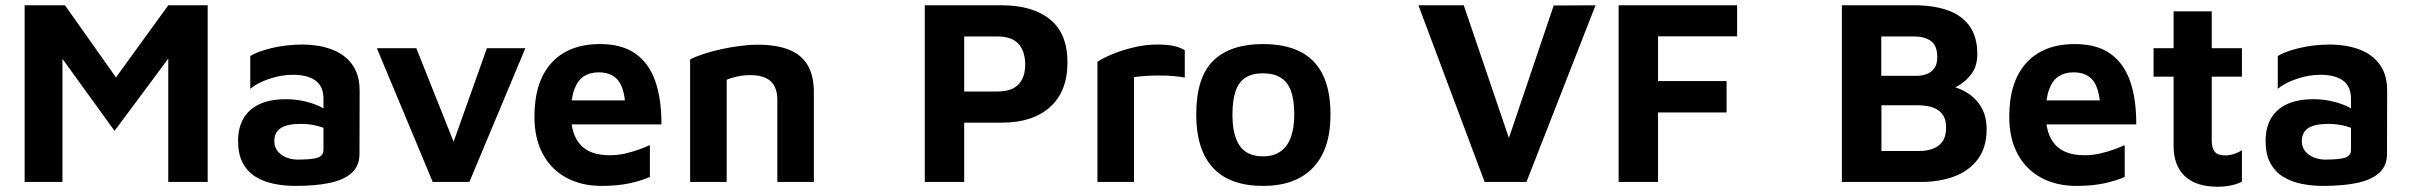

<svg xmlns="http://www.w3.org/2000/svg" viewBox="-20 -687 9102 725"><path d="M73 0V-667H225.4L456.8 -339.6L374.8 -335.2L615.4 -667H764.2V0H615.4V-551.8L646.8 -508L412.6 -192.8L182.6 -510.8L215.8 -537V0Z M1096.8 15Q1052.4 15 1013.2 6.8Q974 -1.4 943.7 -20.5Q913.4 -39.6 896.2 -72.4Q879 -105.2 879 -155Q879 -204.4 899.2 -239.5Q919.4 -274.6 959.4 -293.5Q999.4 -312.4 1060 -312.4Q1094.6 -312.4 1126.3 -305.4Q1158 -298.4 1183.3 -287Q1208.6 -275.6 1224 -261.8L1231.4 -190.4Q1210.8 -202.8 1180.5 -211Q1150.2 -219.2 1115.6 -219.2Q1064.6 -219.2 1040.2 -203.3Q1015.8 -187.4 1015.8 -154Q1015.8 -131.6 1028.5 -116.1Q1041.2 -100.6 1061.3 -92.5Q1081.4 -84.4 1103.6 -84.4Q1156.6 -84.4 1179 -91.5Q1201.4 -98.6 1201.4 -121.8V-313.6Q1201.4 -361.4 1171 -383Q1140.6 -404.6 1086 -404.6Q1042.4 -404.6 997.4 -389.5Q952.4 -374.4 925 -351.8V-475.4Q950.6 -492 1005.3 -505.4Q1060 -518.8 1125.2 -518.8Q1149.8 -518.8 1178.7 -514.4Q1207.6 -510 1235.6 -499.3Q1263.6 -488.6 1286.9 -468.8Q1310.2 -449 1324.1 -418.7Q1338 -388.4 1338 -344.4L1337.4 -105.4Q1337.4 -60.8 1308 -34.2Q1278.6 -7.6 1224.8 3.7Q1171 15 1096.8 15Z M1614 0 1403 -505H1552L1710.2 -108.2L1676.8 -106.6L1818.6 -505H1963.8L1752.4 0Z M2251.8 15Q2175.6 15 2118.4 -16Q2061.2 -47 2029.6 -105.7Q1998 -164.4 1998 -246.4Q1998 -378.4 2062.5 -449.5Q2127 -520.6 2245.8 -520.6Q2328.8 -520.6 2379.8 -484.3Q2430.8 -448 2454.4 -380.4Q2478 -312.8 2477.6 -217.2H2089.8L2077.4 -307.8H2365.2L2342.6 -266.6Q2340.8 -346.4 2316.6 -380.1Q2292.4 -413.8 2240.4 -413.8Q2208.4 -413.8 2185.1 -399.1Q2161.8 -384.4 2148.8 -350.1Q2135.8 -315.8 2135.8 -256.2Q2135.8 -180.8 2171.4 -140.8Q2207 -100.8 2282.8 -100.8Q2311.6 -100.8 2340.1 -107.2Q2368.6 -113.6 2392.6 -122.4Q2416.6 -131.2 2434 -139V-18.8Q2398.6 -3.6 2354.2 5.7Q2309.8 15 2251.8 15Z M2586 -462.6Q2605.2 -472.8 2635.5 -482.9Q2665.8 -493 2701.3 -500.8Q2736.8 -508.6 2773 -513.4Q2809.2 -518.2 2840.8 -518.2Q2909.6 -518.2 2956.8 -500.3Q3004 -482.4 3028.6 -442.9Q3053.2 -403.4 3053.2 -338.2V0H2915.2V-311.8Q2915.2 -331 2910.1 -347.7Q2905 -364.4 2893.5 -376.9Q2882 -389.4 2861.9 -396.4Q2841.8 -403.4 2811.8 -403.4Q2788 -403.4 2763.7 -398.1Q2739.4 -392.8 2724 -385.8V0H2586Z M3620.8 -223.8V0H3472V-667H3763Q3879.2 -667 3945 -613.7Q4010.8 -560.4 4010.8 -451.4Q4010.8 -341.8 3945 -282.8Q3879.2 -223.8 3763 -223.8ZM3620.8 -341.4H3744.4Q3774.6 -341.4 3795.2 -348.9Q3815.8 -356.4 3828 -370.6Q3840.2 -384.8 3845.7 -402.8Q3851.2 -420.8 3851.2 -442.4Q3851.2 -465.2 3845.7 -484.7Q3840.2 -504.2 3828 -519Q3815.8 -533.8 3795.2 -541.6Q3774.6 -549.4 3744.4 -549.4H3620.8Z M4124 0V-453.6Q4137.8 -464 4173.5 -479.6Q4209.2 -495.2 4256.2 -507Q4303.2 -518.8 4350.4 -518.8Q4392 -518.8 4416.2 -512.6Q4440.4 -506.4 4453.8 -497.2V-394.2Q4435 -397.8 4409.3 -399.9Q4383.6 -402 4356.4 -401.9Q4329.2 -401.8 4304.4 -400.2Q4279.6 -398.6 4262 -395.8V0Z M4749.8 15Q4623.2 15 4560.1 -53.6Q4497 -122.2 4497 -254Q4497 -394.8 4561.3 -457.7Q4625.6 -520.6 4749 -520.6Q4833.6 -520.6 4890.3 -491.7Q4947 -462.8 4975.5 -403.7Q5004 -344.6 5004 -254Q5004 -122.6 4937.9 -53.8Q4871.8 15 4749.8 15ZM4749.4 -96.6Q4789 -96.6 4815.4 -115.3Q4841.8 -134 4854.5 -169.2Q4867.2 -204.4 4867.2 -254Q4867.2 -310 4854.3 -344.5Q4841.4 -379 4814.8 -394.6Q4788.2 -410.2 4749.4 -410.2Q4708.6 -410.2 4683 -393.8Q4657.4 -377.4 4645.6 -342.7Q4633.8 -308 4633.8 -254Q4633.8 -176.2 4661.3 -136.4Q4688.8 -96.6 4749.4 -96.6Z M5586 0 5336 -667H5507.2L5702.2 -94H5653.4L5846.8 -666.2L6004.8 -667L5744 0Z M6092 0V-667H6539.4V-549.8H6240.8V-381H6499.6V-262.4H6240.8V0Z M6935 0V-667H7208.8Q7282.8 -667 7336.1 -647.6Q7389.4 -628.2 7417.9 -587.5Q7446.4 -546.8 7446.4 -483.2Q7446.4 -438.4 7425.6 -409.7Q7404.8 -381 7375.6 -363.9Q7346.4 -346.8 7321.4 -336.2L7304.4 -368.4Q7354.4 -364.8 7394.6 -344.3Q7434.8 -323.8 7458.2 -287.4Q7481.6 -251 7481.6 -199.8Q7481.6 -130.4 7448.7 -86.2Q7415.8 -42 7359.8 -21Q7303.8 0 7234.8 0ZM7084.4 -116.8H7225.8Q7253.2 -116.8 7276.6 -124.6Q7300 -132.4 7314.3 -151.8Q7328.6 -171.2 7328.6 -205.6Q7328.6 -231.2 7319.6 -247.5Q7310.6 -263.8 7295.7 -272.9Q7280.8 -282 7261.8 -285.8Q7242.8 -289.6 7222.8 -289.6H7084.4ZM7083.8 -400.8H7218.8Q7237.6 -400.8 7255.1 -407.3Q7272.6 -413.8 7283.9 -429.1Q7295.2 -444.4 7295.2 -471Q7295.2 -515.6 7270.7 -532.5Q7246.2 -549.4 7209.2 -549.4H7083.8Z M7820.8 15Q7744.6 15 7687.4 -16Q7630.2 -47 7598.6 -105.7Q7567 -164.4 7567 -246.4Q7567 -378.4 7631.5 -449.5Q7696 -520.6 7814.8 -520.6Q7897.8 -520.6 7948.8 -484.3Q7999.8 -448 8023.4 -380.4Q8047 -312.8 8046.6 -217.2H7658.8L7646.4 -307.8H7934.2L7911.6 -266.6Q7909.8 -346.4 7885.6 -380.1Q7861.4 -413.8 7809.4 -413.8Q7777.4 -413.8 7754.1 -399.1Q7730.8 -384.4 7717.8 -350.1Q7704.8 -315.8 7704.8 -256.2Q7704.8 -180.8 7740.4 -140.8Q7776 -100.8 7851.8 -100.8Q7880.6 -100.8 7909.1 -107.2Q7937.6 -113.6 7961.6 -122.4Q7985.6 -131.2 8003 -139V-18.8Q7967.6 -3.6 7923.2 5.7Q7878.8 15 7820.8 15Z M8355.2 18.2Q8272.2 18.2 8229.9 -21.8Q8187.6 -61.8 8187.6 -136.6V-397.6H8112V-505H8187.6V-644.2H8331.6V-505H8445.6V-397.6H8331.6V-156Q8331.6 -127.8 8343.1 -114Q8354.6 -100.2 8382.6 -100.2Q8398.2 -100.2 8415.8 -105.8Q8433.4 -111.4 8445.6 -120V-1Q8425 9.4 8401.1 13.8Q8377.2 18.2 8355.2 18.2Z M8752.8 15Q8708.4 15 8669.2 6.8Q8630 -1.4 8599.7 -20.5Q8569.4 -39.6 8552.2 -72.4Q8535 -105.2 8535 -155Q8535 -204.4 8555.2 -239.5Q8575.4 -274.6 8615.4 -293.5Q8655.4 -312.4 8716 -312.4Q8750.6 -312.4 8782.3 -305.4Q8814 -298.4 8839.3 -287Q8864.6 -275.6 8880 -261.8L8887.4 -190.4Q8866.8 -202.8 8836.5 -211Q8806.2 -219.2 8771.6 -219.2Q8720.6 -219.2 8696.2 -203.3Q8671.8 -187.4 8671.8 -154Q8671.8 -131.6 8684.5 -116.1Q8697.2 -100.6 8717.3 -92.5Q8737.4 -84.4 8759.6 -84.4Q8812.6 -84.4 8835 -91.5Q8857.4 -98.6 8857.4 -121.8V-313.6Q8857.4 -361.4 8827 -383Q8796.6 -404.6 8742 -404.6Q8698.4 -404.6 8653.4 -389.5Q8608.4 -374.4 8581 -351.8V-475.4Q8606.6 -492 8661.3 -505.4Q8716 -518.8 8781.2 -518.8Q8805.8 -518.8 8834.7 -514.4Q8863.6 -510 8891.6 -499.3Q8919.6 -488.6 8942.9 -468.8Q8966.2 -449 8980.1 -418.7Q8994 -388.4 8994 -344.4L8993.4 -105.4Q8993.4 -60.8 8964 -34.2Q8934.6 -7.6 8880.8 3.7Q8827 15 8752.8 15Z"/></svg>

Font: Maven Pro VF Beta
Style: Regular
Weight: 400
Designer: Joe Prince
Foundry: Joe Prince
Version: Version 2.002